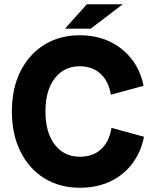

<svg xmlns="http://www.w3.org/2000/svg" viewBox="-20 -870 726 904"><path d="M356 14Q261 14 189 -30.5Q117 -75 76.5 -156Q36 -237 36 -345Q36 -454 76.5 -534.5Q117 -615 189 -659.5Q261 -704 355 -704Q433 -704 495 -675Q557 -646 599 -593Q641 -540 656 -466L502 -424Q492 -487 453.5 -522.5Q415 -558 355 -558Q282 -558 238 -501.5Q194 -445 194 -345Q194 -246 238 -189Q282 -132 356 -132Q418 -132 456.5 -168Q495 -204 505 -268L658 -226Q643 -152 601.5 -98Q560 -44 497.5 -15Q435 14 356 14ZM286 -735 389 -850H558L407 -735Z"/></svg>

Font: Radio Canada Big
Style: Bold
Weight: 700
Designer: Étienne Aubert Bonn
Foundry: Coppers and Brasses
Version: Version 1.001